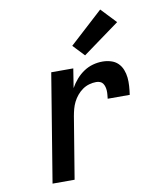

<svg xmlns="http://www.w3.org/2000/svg" viewBox="-87 -856 774 926"><g transform="rotate(-10 300.0 -393.5)"><path d="M95 0 182 -530H290L275 -436Q287 -458 304 -477.5Q321 -497 342 -511Q363 -525 386.5 -531.5Q410 -538 434 -538Q455 -538 475 -532Q495 -526 509 -512.5Q523 -499 530.5 -480Q538 -461 540 -441Q542 -421 540.5 -399.5Q539 -378 536 -357H428Q429 -367 430 -377Q431 -387 430.5 -396.5Q430 -406 427.5 -415Q425 -424 420 -431.5Q415 -439 406 -442.5Q397 -446 387 -446Q370 -446 352.5 -441Q335 -436 320 -425.5Q305 -415 293 -400.5Q281 -386 273 -370Q265 -354 260.5 -337Q256 -320 253 -303L203 0ZM357 -582 304 -638 467 -787 537 -713Z"/></g></svg>

Font: Iosevka Curly SmBdExObl
Style: Regular
Weight: 600
Width: 7
Italic angle: -9°
Monospace: yes
Designer: Belleve Invis
Foundry: Belleve Invis
Version: Version 11.1.0; ttfautohint (v1.8.3)